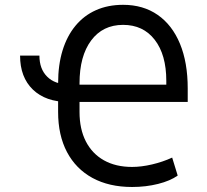

<svg xmlns="http://www.w3.org/2000/svg" viewBox="-20 -757 852 789"><path d="M142 -528.4Q142 -473.7 173.7 -442.1Q205.3 -410.5 259.9 -410.5V-338.1Q168 -338.1 115.2 -388.8Q62.5 -439.6 62.5 -528.4ZM218.8 -296.9V-414.8Q218.8 -490.1 237 -549.5Q255.3 -609 290.1 -651.1Q324.9 -693.2 374.3 -715.2Q423.7 -737.2 485.8 -737.2Q568.5 -737.2 628 -695.8Q687.5 -654.5 719.5 -577.4Q751.4 -500.4 751.4 -393.5V-338.1H281.2V-409.1H663.4V-424.7Q663.4 -532 615.9 -593.4Q568.5 -654.8 485.8 -654.8Q402.3 -654.8 354.6 -590.7Q306.8 -526.6 306.8 -414.8V-296.9Q306.8 -226.9 332.7 -176.1Q358.7 -125.4 407.1 -98.2Q455.6 -71 522.7 -71Q560.7 -71 604.8 -81.3Q648.8 -91.6 687.5 -109.4L710.2 -35.5Q679.7 -13.8 629.6 -1.2Q579.5 11.4 522.7 11.4Q428.3 11.4 360.1 -25.7Q291.9 -62.9 255.3 -132.1Q218.8 -201.3 218.8 -296.9Z"/></svg>

Font: DeltaSans
Style: Regular
Weight: 400
Designer: Rasmus Andersson
Foundry: rsms
Version: Version 3.012